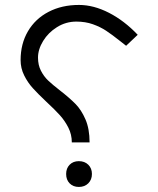

<svg xmlns="http://www.w3.org/2000/svg" viewBox="-20 -580 640 778"><path d="M168 -167.5Q133.5 -200 112.8 -223Q92 -246 77.8 -274.8Q63.5 -303.5 63.5 -336.5Q63.5 -402.5 93.2 -453.2Q123 -504 176.8 -532Q230.5 -560 300 -560Q359.5 -560 421.8 -528Q484 -496 538 -439L491 -394.5L467.5 -413Q433.5 -440 410 -455.5Q386.5 -471 356.2 -481.8Q326 -492.5 289.5 -492.5Q247 -492.5 211.2 -470.2Q175.5 -448 154.8 -414Q134 -380 134 -346.5Q134 -316.5 145.8 -293.5Q157.5 -270.5 174.8 -254Q192 -237.5 223 -213.5Q261.5 -183.5 285.5 -159.2Q309.5 -135 326.2 -96.5Q343 -58 343 -3H271Q271 -35 257 -62.8Q243 -90.5 222.8 -113Q202.5 -135.5 168 -167.5ZM248 125Q248 102 262.2 87.5Q276.5 73 299.5 73Q323 73 337.8 87.5Q352.5 102 352.5 125Q352.5 148 337.8 162.8Q323 177.5 299.5 177.5Q276.5 177.5 262.2 163Q248 148.5 248 125Z"/></svg>

Font: JuliaMono
Style: Regular
Weight: 400
Monospace: yes
Designer: cormullion
Foundry: corm
Version: Version 0.055; ttfautohint (v1.8.4)